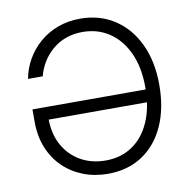

<svg xmlns="http://www.w3.org/2000/svg" viewBox="-82 -819 903 910"><g transform="rotate(-10 369.0 -363.5)"><path d="M365.7 9.8Q301.3 9.8 246.6 -11.7Q191.9 -33.2 151.1 -73Q110.4 -112.8 87.9 -168.5Q65.4 -224.1 65.4 -293V-353H637.2V-292H110.8L132.8 -296.4Q132.8 -222.7 163.1 -168.2Q193.4 -113.8 246.1 -84Q298.8 -54.2 365.7 -54.2Q439.9 -54.2 494.9 -91.6Q549.8 -128.9 580.1 -198.2Q610.4 -267.6 610.4 -363.3Q610.4 -460 578.4 -529.3Q546.4 -598.6 490.5 -636Q434.6 -673.3 362.3 -673.3Q318.4 -673.3 281.7 -659.9Q245.1 -646.5 216.8 -622.3Q188.5 -598.1 169.2 -566.7Q149.9 -535.2 140.6 -499H69.8Q78.6 -547.4 103 -590.3Q127.4 -633.3 165.3 -666.5Q203.1 -699.7 252.9 -718.5Q302.7 -737.3 362.3 -737.3Q455.6 -737.3 526.6 -691.2Q597.7 -645 637.7 -561Q677.7 -477.1 677.7 -363.3Q677.7 -250.5 639.6 -166.5Q601.6 -82.5 531.5 -36.4Q461.4 9.8 365.7 9.8Z"/></g></svg>

Font: Inter 17pt Light
Style: Regular
Weight: 300
Version: Version 4.001;git-66647c0bb